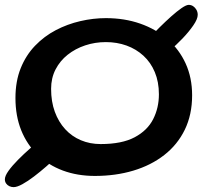

<svg xmlns="http://www.w3.org/2000/svg" viewBox="-32 -671 845 789"><path d="M24 98Q14.5 98 6.2 94Q-2 90 -7 82.8Q-12 75.5 -12 66Q-12 52 3 31Q18 10 42 -14.2Q66 -38.5 92.8 -62Q119.5 -85.5 143.8 -104.5Q168 -123.5 183 -134L234 -61Q223.5 -48.5 203.5 -28.8Q183.5 -9 158.2 13Q133 35 107.8 54.2Q82.5 73.5 60.2 85.8Q38 98 24 98ZM617.5 -429 557.5 -489.5Q566 -499.5 584.2 -518.5Q602.5 -537.5 625.5 -560.2Q648.5 -583 671.8 -603.8Q695 -624.5 714.2 -637.8Q733.5 -651 743.5 -651Q753.5 -651 761.8 -645.5Q770 -640 775.2 -630.8Q780.5 -621.5 780.5 -610Q780.5 -593 762.5 -566.8Q744.5 -540.5 718 -512.8Q691.5 -485 664 -462.2Q636.5 -439.5 617.5 -429ZM358 52Q286 52 226.2 29.8Q166.5 7.5 122.8 -34.5Q79 -76.5 55.2 -135.5Q31.5 -194.5 31.5 -268Q31.5 -337 53 -390.5Q74.5 -444 112 -483Q149.5 -522 197.2 -547Q245 -572 298 -584.2Q351 -596.5 403 -596.5Q479.5 -596.5 544 -574Q608.5 -551.5 656.5 -509.8Q704.5 -468 731 -409.8Q757.5 -351.5 757.5 -279.5Q757.5 -200 727.5 -138.2Q697.5 -76.5 643 -34Q588.5 8.5 515.8 30.2Q443 52 358 52ZM381.5 -79Q469 -79 521.5 -107Q574 -135 597.5 -181.5Q621 -228 621 -283.5Q621 -334.5 604.2 -374.5Q587.5 -414.5 557.5 -442Q527.5 -469.5 488 -483.8Q448.5 -498 403 -498Q358.5 -498 318 -484.5Q277.5 -471 246 -446Q214.5 -421 196.2 -385.5Q178 -350 178 -306Q178 -253.5 193.2 -211.8Q208.5 -170 235.8 -140.2Q263 -110.5 300.2 -94.8Q337.5 -79 381.5 -79Z"/></svg>

Font: Gluten
Style: Regular
Weight: 400
Designer: Tyler Finck
Foundry: Etcetera Type Company
Version: Version 1.300